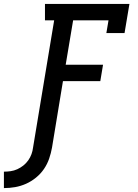

<svg xmlns="http://www.w3.org/2000/svg" viewBox="-88 -755 708 982"><path d="M-68 207V123Q-51 123 -33.5 120.5Q-16 118 0.5 110.5Q17 103 31.5 91.5Q46 80 56.5 65Q67 50 73 33.5Q79 17 81 0L189 -651H142V-735H574L549 -586H456L467 -651H286L248 -424H439L425 -340H234L178 0Q173 28 163.5 56Q154 84 137 109Q120 134 96 153.5Q72 173 45 185Q18 197 -10.5 202Q-39 207 -68 207Z"/></svg>

Font: Iosevka Slab Medium Extended
Style: Italic
Weight: 500
Width: 7
Italic angle: -9°
Monospace: yes
Designer: Belleve Invis
Foundry: Belleve Invis
Version: Version 11.1.0; ttfautohint (v1.8.3)